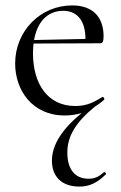

<svg xmlns="http://www.w3.org/2000/svg" viewBox="-20 -415 448 710"><path d="M274 275C309 275 339 262 371 230C375 227 368 220 364 222C351 233 336 246 308 246C256 246 229 210 229 149C229 90 259 38 330 -20C341 -27 354 -36 365 -46C368 -50 362 -59 358 -56C328 -38 303 -23 258 -23C157 -23 102 -104 102 -218C102 -231 103 -244 104 -254L351 -255C360 -255 363 -263 363 -281C363 -352 323 -395 247 -395C130 -395 36 -301 36 -180C36 -82 99 12 219 12C241 12 262 9 282 3C209 63 172 121 172 179C172 237 207 275 274 275ZM106 -267C118 -335 156 -375 214 -375C264 -375 296 -340 296 -271Z"/></svg>

Font: Cormorant Garamond
Style: Regular
Weight: 400
Designer: Christian Thalmann (Catharsis Fonts)
Foundry: Catharsis Fonts
Version: Version 4.002;Glyphs 3.4 (3410)